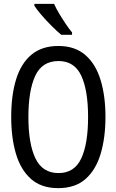

<svg xmlns="http://www.w3.org/2000/svg" viewBox="-20 -964 603 994"><path d="M281 10Q194 10 140.5 -37.5Q87 -85 62.5 -168Q38 -251 38 -358Q38 -471 63.5 -553.5Q89 -636 143 -681Q197 -726 282 -726Q368 -726 422 -679Q476 -632 501 -549Q526 -466 526 -359Q526 -251 501 -167.5Q476 -84 422.5 -37Q369 10 281 10ZM283 -68Q365 -68 400.5 -143.5Q436 -219 436 -358Q436 -497 400.5 -572.5Q365 -648 283 -648Q198 -648 162.5 -571.5Q127 -495 127 -358Q127 -220 163.5 -144Q200 -68 283 -68ZM297 -784Q275 -802 247 -830Q219 -858 194.5 -886.5Q170 -915 158 -934V-944H260Q270 -921 286.5 -893.5Q303 -866 320.5 -840Q338 -814 353 -796V-784Z"/></svg>

Font: Noto Sans Mono SemiCondensed
Style: Regular
Weight: 400
Width: 4
Designer: Monotype Design Team
Foundry: Monotype Imaging Inc.
Version: Version 2.014